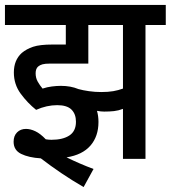

<svg xmlns="http://www.w3.org/2000/svg" viewBox="-20 -642 690 776"><path d="M211 -217Q169 -217 126 -198Q91 -226 63.5 -263.5Q36 -301 36 -349Q36 -399 68 -428Q87 -444 114 -453Q141 -462 192 -462H246V-541H0V-622H650V-541H568V0H477V-202Q459 -195 441 -193Q423 -191 401 -191Q388 -191 372 -194Q378 -173 378 -149Q378 -91 345.5 -53.5Q313 -16 249 -6Q302 20 358 41L318 114Q271 87 227.5 57.5Q184 28 145 -2Q96 -5 65.5 -20Q35 -35 35 -69Q35 -93 49 -107Q63 -121 85 -121Q103 -121 123 -111.5Q143 -102 165 -79Q177 -77 188 -77Q234 -77 260.5 -94.5Q287 -112 287 -150Q287 -181 269 -199Q251 -217 211 -217ZM389 -270Q417 -270 437.5 -273.5Q458 -277 477 -284V-541H337V-385H183Q162 -385 151.5 -382Q141 -379 134 -373Q124 -364 124 -346Q124 -327 132.5 -312Q141 -297 152 -284Q170 -290 189.5 -292.5Q209 -295 226 -295Q266 -295 297 -282Q315 -277 339.5 -273.5Q364 -270 389 -270Z"/></svg>

Font: Noto Sans Devanagari UI Condensed Medium
Style: Regular
Weight: 500
Width: 3
Designer: Jelle Bosma - Monotype Design Team
Foundry: Monotype Imaging Inc.
Version: Version 2.003